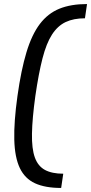

<svg xmlns="http://www.w3.org/2000/svg" viewBox="-20 -825 451 950"><path d="M282.6 105Q203.5 105 153.3 81.9Q103 58.8 78 6.3Q53 -46.3 50.7 -133.8Q48.4 -221.3 66.4 -350Q84.4 -478.7 110.9 -566.2Q137.3 -653.7 177.1 -706.3Q217 -758.8 273.9 -781.9Q330.8 -805 410.6 -805L400.3 -734.5Q344.5 -734.5 304.9 -715.9Q265.3 -697.2 237.4 -654.1Q209.5 -611 190.3 -536.3Q171.1 -461.7 154.9 -350Q139.5 -238.3 138.2 -163.7Q136.8 -89 152.4 -45.9Q167.9 -2.8 202.6 15.9Q237.3 34.5 293 34.5Z"/></svg>

Font: Pathway Extreme 8pt Thin 12pt
Style: Italic
Weight: 100
Italic angle: -8°
Version: Version 1.001;gftools[0.9.26]